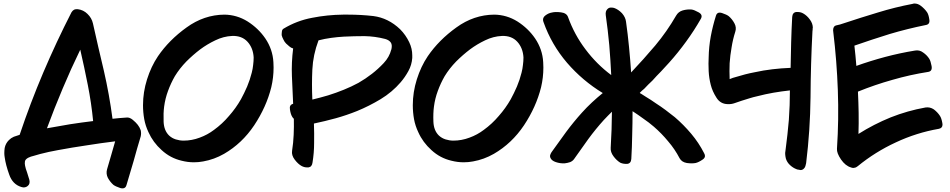

<svg xmlns="http://www.w3.org/2000/svg" viewBox="-20 -875 5263 1064"><path d="M240.2 -164.1Q281.2 -275.4 327.1 -383.8Q373 -493.2 424.8 -599.6Q447.3 -502 466.8 -403.3Q486.3 -304.7 496.1 -204.1Q431.6 -196.3 368.2 -186.5Q303.7 -175.8 240.2 -164.1ZM743.2 -183.6Q733.4 -196.3 715.8 -210.9Q698.2 -225.6 681.6 -223.6Q662.1 -222.7 642.6 -220.7Q623 -218.8 603.5 -216.8Q585.9 -350.6 555.7 -482.4Q524.4 -613.3 495.1 -745.1Q488.3 -775.4 464.8 -797.9Q442.4 -820.3 410.2 -824.2Q407.2 -824.2 405.3 -824.2Q397.5 -824.2 390.6 -821.3Q381.8 -816.4 376 -806.6Q292 -642.6 219.7 -472.7Q147.5 -302.7 88.9 -127.9Q72.3 -123 56.6 -117.2Q41 -110.4 29.3 -98.6Q10.7 -80.1 5.9 -54.7Q3.9 -40 3.9 -26.4Q3.9 -15.6 5.9 -3.9Q11.7 39.1 31.2 92.8Q49.8 146.5 97.7 161.1Q118.2 168 132.8 156.2Q148.4 144.5 142.6 121.1Q136.7 99.6 129.9 80.1Q122.1 59.6 119.1 43.9Q116.2 31.2 118.2 19.5Q120.1 7.8 136.7 -1Q150.4 -7.8 168 -11.7Q185.5 -16.6 202.1 -21.5Q227.5 -27.3 251 -33.2Q275.4 -38.1 300.8 -43Q378.9 -57.6 459 -69.3Q538.1 -82 618.2 -91.8Q607.4 -52.7 595.7 -13.7Q585 24.4 573.2 63.5Q566.4 87.9 578.1 111.3Q590.8 133.8 608.4 149.4Q620.1 158.2 646.5 167Q653.3 168.9 659.2 168.9Q675.8 168.9 680.7 151.4Q701.2 84 720.7 16.6Q739.3 -51.8 759.8 -119.1Q761.7 -127.9 761.7 -135.7Q761.7 -144.5 759.8 -153.3Q753.9 -169.9 743.2 -183.6Z M1375 -471.7Q1365.2 -432.6 1349.6 -395.5Q1333 -357.4 1315.4 -325.2Q1287.1 -275.4 1249 -232.4Q1211.9 -188.5 1166 -155.3Q1129.9 -127.9 1086.9 -112.3Q1043 -95.7 997.1 -95.7Q975.6 -95.7 954.1 -102.5Q932.6 -109.4 917 -124Q888.7 -151.4 886.7 -200.2Q884.8 -248 889.6 -284.2Q895.5 -329.1 911.1 -371.1Q926.8 -414.1 949.2 -453.1Q975.6 -496.1 1012.7 -534.2Q1049.8 -571.3 1089.8 -601.6Q1127.9 -629.9 1172.9 -651.4Q1218.8 -673.8 1266.6 -675.8Q1320.3 -677.7 1351.6 -643.6Q1382.8 -609.4 1385.7 -556.6Q1385.7 -536.1 1382.8 -514.6Q1380.9 -494.1 1375 -471.7ZM1450.2 -662.1Q1412.1 -717.8 1352.5 -755.9Q1293 -793 1223.6 -793.9Q1110.4 -793 1013.7 -722.7Q917 -653.3 855.5 -563.5Q817.4 -506.8 794.9 -435.5Q772.5 -364.3 772.5 -292Q772.5 -252.9 779.3 -214.8Q786.1 -177.7 802.7 -142.6Q828.1 -85.9 876 -43Q923.8 1 986.3 15.6Q1020.5 24.4 1054.7 24.4Q1081.1 24.4 1106.4 19.5Q1167 8.8 1221.7 -22.5Q1321.3 -80.1 1388.7 -180.7Q1456.1 -282.2 1483.4 -391.6Q1496.1 -445.3 1496.1 -501Q1496.1 -515.6 1495.1 -530.3Q1491.2 -601.6 1450.2 -662.1Z M2148.4 -600.6Q2137.7 -558.6 2106.4 -525.4Q2075.2 -492.2 2041 -465.8Q2005.9 -438.5 1966.8 -416Q1926.8 -394.5 1885.7 -377.9Q1842.8 -360.4 1798.8 -346.7Q1755.9 -334 1710.9 -323.2Q1707 -406.2 1710.9 -489.3Q1714.8 -571.3 1745.1 -651.4Q1779.3 -660.2 1814.5 -665Q1849.6 -669.9 1884.8 -671.9Q1942.4 -674.8 2000 -674.8Q2057.6 -673.8 2114.3 -659.2Q2135.7 -653.3 2145.5 -639.6Q2154.3 -627 2149.4 -603.5Q2149.4 -603.5 2149.4 -602.5Q2149.4 -601.6 2148.4 -600.6ZM2197.3 -712.9Q2131.8 -775.4 2048.8 -786.1Q1979.5 -793.9 1910.2 -793.9Q1895.5 -793.9 1880.9 -793.9Q1793.9 -793 1710 -776.4Q1625 -760.7 1550.8 -715.8Q1543 -710.9 1542 -699.2Q1541 -692.4 1541 -687.5Q1541 -683.6 1541 -679.7Q1543.9 -668 1550.8 -655.3Q1556.6 -642.6 1565.4 -633.8Q1573.2 -626 1583 -618.2Q1592.8 -609.4 1604.5 -606.4Q1594.7 -530.3 1597.7 -453.1Q1600.6 -377 1604.5 -299.8Q1582 -293.9 1586.9 -267.6Q1590.8 -241.2 1599.6 -227.5Q1601.6 -224.6 1603.5 -221.7Q1606.4 -219.7 1608.4 -216.8Q1609.4 -171.9 1607.4 -127.9Q1605.5 -83 1598.6 -39.1Q1594.7 -14.6 1613.3 9.8Q1631.8 34.2 1651.4 44.9Q1666 52.7 1681.6 52.7Q1685.5 52.7 1689.5 52.7Q1709 49.8 1711.9 25.4Q1720.7 -28.3 1720.7 -82Q1721.7 -135.7 1719.7 -190.4Q1780.3 -203.1 1840.8 -219.7Q1900.4 -236.3 1959 -259.8Q2025.4 -287.1 2088.9 -325.2Q2153.3 -364.3 2200.2 -418.9Q2224.6 -447.3 2243.2 -481.4Q2261.7 -514.6 2264.6 -553.7Q2264.6 -561.5 2264.6 -568.4Q2264.6 -605.5 2248 -640.6Q2228.5 -681.6 2197.3 -712.9Z M2870.1 -471.7Q2860.4 -432.6 2844.7 -395.5Q2828.1 -357.4 2810.5 -325.2Q2782.2 -275.4 2744.1 -232.4Q2707 -188.5 2661.1 -155.3Q2625 -127.9 2582 -112.3Q2538.1 -95.7 2492.2 -95.7Q2470.7 -95.7 2449.2 -102.5Q2427.7 -109.4 2412.1 -124Q2383.8 -151.4 2381.8 -200.2Q2379.9 -248 2384.8 -284.2Q2390.6 -329.1 2406.2 -371.1Q2421.9 -414.1 2444.3 -453.1Q2470.7 -496.1 2507.8 -534.2Q2544.9 -571.3 2585 -601.6Q2623 -629.9 2668 -651.4Q2713.9 -673.8 2761.7 -675.8Q2815.4 -677.7 2846.7 -643.6Q2877.9 -609.4 2880.9 -556.6Q2880.9 -536.1 2877.9 -514.6Q2876 -494.1 2870.1 -471.7ZM2945.3 -662.1Q2907.2 -717.8 2847.7 -755.9Q2788.1 -793 2718.8 -793.9Q2605.5 -793 2508.8 -722.7Q2412.1 -653.3 2350.6 -563.5Q2312.5 -506.8 2290 -435.5Q2267.6 -364.3 2267.6 -292Q2267.6 -252.9 2274.4 -214.8Q2281.2 -177.7 2297.9 -142.6Q2323.2 -85.9 2371.1 -43Q2418.9 1 2481.4 15.6Q2515.6 24.4 2549.8 24.4Q2576.2 24.4 2601.6 19.5Q2662.1 8.8 2716.8 -22.5Q2816.4 -80.1 2883.8 -180.7Q2951.2 -282.2 2978.5 -391.6Q2991.2 -445.3 2991.2 -501Q2991.2 -515.6 2990.2 -530.3Q2986.3 -601.6 2945.3 -662.1Z M3881.8 -26.4Q3852.5 -84 3810.5 -133.8Q3768.6 -183.6 3719.7 -225.6Q3693.4 -246.1 3668 -265.6Q3641.6 -285.2 3614.3 -302.7Q3600.6 -311.5 3586.9 -321.3Q3572.3 -330.1 3558.6 -338.9Q3551.8 -343.8 3544.9 -347.7Q3538.1 -351.6 3531.2 -356.4Q3529.3 -356.4 3528.3 -357.4Q3526.4 -358.4 3525.4 -360.4Q3531.2 -366.2 3538.1 -373Q3545.9 -378.9 3549.8 -382.8Q3561.5 -394.5 3572.3 -406.2Q3584 -418 3595.7 -428.7Q3618.2 -454.1 3642.6 -478.5Q3666 -502.9 3688.5 -528.3Q3738.3 -584 3782.2 -644.5Q3827.1 -706.1 3864.3 -771.5Q3876 -793 3851.6 -806.6Q3827.1 -820.3 3812.5 -822.3Q3788.1 -824.2 3763.7 -817.4Q3739.3 -810.5 3726.6 -788.1Q3675.8 -700.2 3611.3 -623Q3546.9 -546.9 3477.5 -473.6Q3472.7 -544.9 3465.8 -615.2Q3459 -685.5 3449.2 -754.9Q3446.3 -779.3 3426.8 -801.8Q3406.2 -823.2 3382.8 -831.1Q3375 -833 3368.2 -833Q3355.5 -834 3346.7 -825.2Q3334 -813.5 3336.9 -791Q3348.6 -709 3356.4 -625Q3363.3 -542 3367.2 -459Q3286.1 -519.5 3224.6 -601.6Q3163.1 -682.6 3127.9 -780.3Q3120.1 -802.7 3088.9 -806.6Q3057.6 -810.5 3039.1 -805.7Q3019.5 -802.7 3002 -789.1Q2989.3 -779.3 2989.3 -765.6Q2989.3 -758.8 2992.2 -752Q3036.1 -627.9 3122.1 -527.3Q3208 -427.7 3320.3 -359.4Q3289.1 -334 3260.7 -307.6Q3231.4 -280.3 3205.1 -251Q3159.2 -200.2 3117.2 -143.6Q3076.2 -87.9 3036.1 -31.2Q3030.3 -21.5 3028.3 -13.7Q3027.3 -5.9 3030.3 0Q3037.1 15.6 3060.5 23.4Q3084 31.2 3108.4 30.3Q3125 28.3 3139.6 23.4Q3153.3 17.6 3161.1 6.8Q3200.2 -48.8 3240.2 -104.5Q3280.3 -159.2 3326.2 -210Q3337.9 -221.7 3348.6 -233.4Q3359.4 -245.1 3371.1 -255.9Q3370.1 -206.1 3369.1 -157.2Q3367.2 -107.4 3364.3 -56.6Q3362.3 -32.2 3379.9 -8.8Q3396.5 13.7 3417 26.4Q3431.6 33.2 3449.2 33.2Q3452.1 33.2 3455.1 33.2Q3476.6 31.2 3478.5 5.9Q3482.4 -59.6 3483.4 -127Q3485.4 -193.4 3485.4 -258.8Q3515.6 -239.3 3544.9 -217.8Q3575.2 -197.3 3603.5 -172.9Q3646.5 -135.7 3682.6 -91.8Q3719.7 -48.8 3746.1 2Q3757.8 23.4 3786.1 28.3Q3814.5 32.2 3835 28.3Q3851.6 24.4 3873 9.8Q3886.7 1 3886.7 -10.7Q3886.7 -17.6 3881.8 -26.4Z M4430.7 -800.8Q4417 -808.6 4399.4 -808.6Q4396.5 -808.6 4393.6 -808.6Q4372.1 -806.6 4370.1 -781.2Q4366.2 -710.9 4364.3 -639.6Q4362.3 -569.3 4361.3 -499Q4310.5 -497.1 4260.7 -491.2Q4210.9 -485.4 4162.1 -474.6Q4135.7 -469.7 4109.4 -462.9Q4083 -456.1 4057.6 -448.2Q4049.8 -445.3 4041 -443.4Q4033.2 -440.4 4023.4 -436.5Q4023.4 -436.5 4023.4 -437.5Q4023.4 -438.5 4023.4 -438.5Q4022.5 -459 4022.5 -480.5Q4022.5 -502 4023.4 -524.4Q4026.4 -568.4 4034.2 -612.3Q4041 -656.2 4054.7 -699.2Q4062.5 -722.7 4049.8 -746.1Q4037.1 -769.5 4018.6 -785.2Q4007.8 -793.9 3981.4 -802.7Q3954.1 -811.5 3947.3 -787.1Q3929.7 -731.4 3918.9 -673.8Q3908.2 -615.2 3907.2 -556.6Q3906.2 -540 3906.2 -522.5Q3906.2 -502 3907.2 -480.5Q3909.2 -441.4 3918.9 -404.3Q3927.7 -369.1 3950.2 -334Q3971.7 -298.8 4012.7 -297.9Q4033.2 -296.9 4051.8 -303.7Q4070.3 -309.6 4088.9 -316.4Q4110.4 -323.2 4132.8 -330.1Q4154.3 -336.9 4176.8 -341.8Q4221.7 -353.5 4266.6 -361.3Q4312.5 -369.1 4357.4 -374Q4357.4 -292 4351.6 -210.9Q4344.7 -129.9 4334 -49.8Q4332 -39.1 4331.1 -27.3Q4331.1 -16.6 4333 -5.9Q4335.9 14.6 4350.6 32.2Q4365.2 48.8 4384.8 58.6Q4396.5 65.4 4411.1 66.4Q4414.1 67.4 4416 67.4Q4427.7 67.4 4435.5 58.6Q4441.4 52.7 4443.4 44.9Q4445.3 37.1 4447.3 29.3Q4469.7 -153.3 4471.7 -335.9Q4472.7 -519.5 4482.4 -703.1Q4483.4 -706.1 4483.4 -710Q4483.4 -712.9 4483.4 -716.8Q4484.4 -718.8 4484.4 -720.7Q4484.4 -744.1 4468.8 -765.6Q4452.1 -789.1 4430.7 -800.8Z M5188.5 -233.4Q5175.8 -252.9 5155.3 -268.6Q5133.8 -283.2 5108.4 -279.3Q5009.8 -261.7 4916 -224.6Q4822.3 -186.5 4737.3 -132.8Q4739.3 -191.4 4738.3 -250Q4737.3 -308.6 4734.4 -367.2Q4828.1 -405.3 4925.8 -432.6Q5023.4 -460.9 5124 -476.6Q5147.5 -480.5 5142.6 -508.8Q5137.7 -536.1 5129.9 -548.8Q5117.2 -569.3 5095.7 -584Q5075.2 -599.6 5049.8 -594.7Q4966.8 -581.1 4885.7 -559.6Q4804.7 -538.1 4725.6 -509.8Q4723.6 -538.1 4720.7 -566.4Q4717.8 -594.7 4714.8 -622.1Q4812.5 -656.2 4910.2 -686.5Q5008.8 -715.8 5110.4 -736.3Q5134.8 -740.2 5129.9 -767.6Q5126 -794.9 5117.2 -807.6Q5103.5 -827.1 5083 -842.8Q5066.4 -855.5 5047.9 -855.5Q5042 -855.5 5037.1 -853.5Q4939.5 -835 4844.7 -805.7Q4750 -777.3 4656.2 -746.1Q4634.8 -738.3 4614.3 -734.4Q4597.7 -731.4 4596.7 -708Q4596.7 -703.1 4597.7 -698.2Q4617.2 -537.1 4623 -375Q4628.9 -212.9 4618.2 -50.8Q4616.2 -27.3 4640.6 8.8Q4665 43.9 4695.3 52.7Q4702.1 55.7 4709 55.7Q4711.9 55.7 4714.8 54.7Q4724.6 53.7 4733.4 45.9Q4830.1 -33.2 4944.3 -85.9Q5058.6 -139.6 5182.6 -161.1Q5203.1 -165 5203.1 -184.6Q5203.1 -188.5 5202.1 -193.4Q5197.3 -220.7 5188.5 -233.4Z"/></svg>

Font: TroubleSide
Style: Comic
Weight: 400
Designer: Koroletov
Version: 1_5